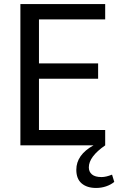

<svg xmlns="http://www.w3.org/2000/svg" viewBox="-20 -720 592 951"><path d="M546 181Q529 195 505.5 203Q482 211 456 211Q411 211 384.5 188.5Q358 166 358 121Q358 47 443 0H81V-700H501V-624H173V-406H466V-330H173V-76H501V0Q420 56 420 109Q420 131 435.5 144Q451 157 483 157Q505 157 535 145Z"/></svg>

Font: Sarabun
Style: Regular
Weight: 400
Designer: Suppakit Chalermlarp | Katatrad Co.,Ltd.
Foundry: Cadson Demak Co.,Ltd.
Version: Version 1.000; ttfautohint (v1.6)